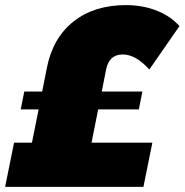

<svg xmlns="http://www.w3.org/2000/svg" viewBox="-55 -731 722 751"><path d="M303 -173H541L506 0H-35L0 -173H70L96 -303H26L40 -373H110L128 -464Q151 -582 232 -646.5Q313 -711 438 -711Q502 -711 556.5 -690Q611 -669 647 -629L529 -459Q476 -518 425 -518Q372 -518 360 -459L343 -373H502L488 -303H329Z"/></svg>

Font: TypoPRO Montserrat
Style: Italic
Weight: 900
Italic angle: -11.3°
Designer: Julieta Ulanovsky
Foundry: Julieta Ulanovsky
Version: Version 6.001